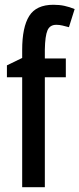

<svg xmlns="http://www.w3.org/2000/svg" viewBox="-20 -851 333 805"><path d="M256 -527H168V-66H73V-527H9V-577L73 -608V-642Q73 -737 102.5 -784Q132 -831 204 -831Q229 -831 250 -826.5Q271 -822 293 -813L269 -737Q254 -741 241.5 -744Q229 -747 216 -747Q189 -747 179 -723.5Q169 -700 168 -643V-606H256Z"/></svg>

Font: Noto Sans Malayalam UI ExtraCondensed Medium
Style: Regular
Weight: 500
Width: 2
Designer: Jelle Bosma - Monotype Design Team
Foundry: Monotype Imaging Inc.
Version: Version 2.104; ttfautohint (v1.8.4.7-5d5b)